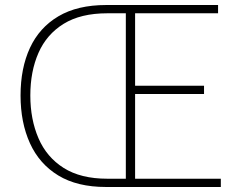

<svg xmlns="http://www.w3.org/2000/svg" viewBox="-20 -746 953 766"><path d="M403 0Q288 0 212.5 -46Q137 -92 99.5 -174.5Q62 -257 62 -365Q62 -474 99.5 -555Q137 -636 213 -681Q289 -726 404 -726H850V-693H519V-404H794V-371H519V-33H861V0ZM408 -33H482V-693H408Q302 -693 234 -651Q166 -609 133.5 -535Q101 -461 101 -365Q101 -270 133.5 -194.5Q166 -119 234 -76Q302 -33 408 -33Z"/></svg>

Font: Shanggu Sans SC VF
Style: Regular
Weight: 250
Designer: GuiWonder
Version: Version 1.021